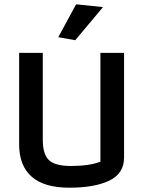

<svg xmlns="http://www.w3.org/2000/svg" viewBox="-20 -864 666 893"><path d="M251 -691 334 -844 459 -831 330 -677ZM69 -192V-618H179V-214Q179 -145 208.5 -118.5Q238 -92 310 -92Q395 -92 447 -112V-618H557V-131Q557 -57 488.5 -24Q420 9 303 9Q185 9 127 -42.5Q69 -94 69 -192Z"/></svg>

Font: Athiti SemiBold
Style: Regular
Weight: 600
Designer: CadsonDemak Team
Foundry: CadsonDemak
Version: Version 1.033